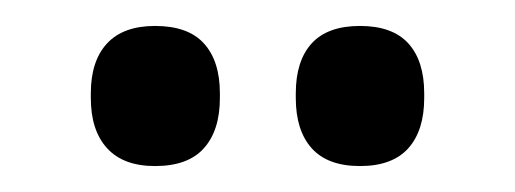

<svg xmlns="http://www.w3.org/2000/svg" viewBox="-20 -689 397 148"><path d="M99.5 -561Q75 -561 62.5 -574.8Q50 -588.5 50 -613.5V-617Q50 -642 62.5 -655.5Q75 -669 99.5 -669Q125 -669 137.2 -655.5Q149.5 -642 149.5 -617V-613.5Q149.5 -588.5 137.2 -574.8Q125 -561 99.5 -561ZM257.5 -561Q232.5 -561 220.2 -574.8Q208 -588.5 208 -613.5V-617Q208 -642 220.2 -655.5Q232.5 -669 257.5 -669Q282.5 -669 294.8 -655.5Q307 -642 307 -617V-613.5Q307 -588.5 294.8 -574.8Q282.5 -561 257.5 -561Z"/></svg>

Font: Anek Telugu Medium Medium
Style: Regular
Weight: 500
Version: Version 1.003